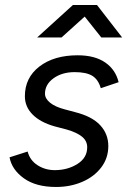

<svg xmlns="http://www.w3.org/2000/svg" viewBox="-20 -732 510 764"><path d="M18 -106 90 -129Q99 -94 129.5 -74.5Q160 -55 198 -55Q249 -55 288 -79.5Q327 -104 327 -146Q327 -171 306.5 -188Q286 -205 244 -217L198 -229Q141 -245 110 -276Q79 -307 79 -349Q79 -423 137 -467.5Q195 -512 289 -512Q357 -512 398.5 -483.5Q440 -455 452 -405L381 -381Q371 -416 347 -430.5Q323 -445 277 -445Q227 -445 193 -420.5Q159 -396 159 -359Q159 -340 179 -323.5Q199 -307 237 -297L278 -286Q346 -269 378.5 -234Q411 -199 411 -151Q411 -103 383 -66Q355 -29 307.5 -8.5Q260 12 203 12Q123 12 75 -22.5Q27 -57 18 -106ZM270 -712H366L466 -583H383L317 -666L225 -583H128Z"/></svg>

Font: Oak Sans
Style: Italic
Weight: 400
Italic angle: -9.49998°
Foundry: Erik Kennedy, Walven
Version: Version 1.000